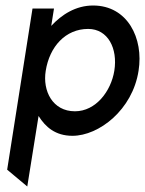

<svg xmlns="http://www.w3.org/2000/svg" viewBox="-20 -482 526 697"><path d="M6 134 79 195 120 -61C145 -21 181 11 243 11C339 11 461 -83 483 -225C502 -343 443 -462 318 -462C255 -462 204 -429 166 -388L176 -451H98ZM146 -225C160 -313 218 -377 300 -377C372 -377 408 -306 395 -225C383 -151 328 -78 252 -78C171 -78 134 -152 146 -225Z"/></svg>

Font: Charger Pro
Style: BdNarObl
Weight: 700
Designer: Jasper
Foundry: Cannot Into Space Fonts
Version: Version 1.09